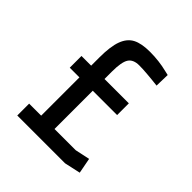

<svg xmlns="http://www.w3.org/2000/svg" viewBox="-183 -798 926 926"><g transform="rotate(45 280.0 -335.0)"><path d="M78 -81H160V-342H94V-422H160V-478Q160 -553 175.5 -594.5Q191 -636 223.5 -653Q256 -670 314 -670Q375 -670 431 -656L453 -651L451 -577Q366 -587 323 -587Q283 -587 267 -562.5Q251 -538 251 -473V-422H417V-342H251V-81H396L471 -97L486 -18L404 0H78Z"/></g></svg>

Font: Cairo SemiBold
Style: Regular
Weight: 600
Designer: Mohamed Gaber, the designers of Titillium
Foundry: Kief Type Foundry
Version: Version 2.009; ttfautohint (v1.5.33-1714) -l 8 -r 50 -G 200 